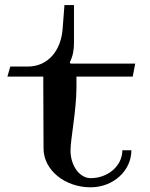

<svg xmlns="http://www.w3.org/2000/svg" viewBox="-20 -752 606 776"><path d="M10 -442.5H155V-399C155 -300.8 156 -196.5 156 -152C156 -65.3 241.3 5 346.5 5C437.6 5 511 -62 511 -144.6H474.5C474.5 -82.4 417.2 -32 346.5 -32C301.5 -32 265 -82.2 265 -144C265 -190 289 -306.6 289 -399V-442.5H516.5L526.5 -495H265L262 -500C275 -526 279 -550.2 279 -579V-731.5H240.5L233 -634C226.3 -549.2 175.9 -483 91.5 -483H21.5Z"/></svg>

Font: Prida01
Style: Black
Weight: 900
Designer: gluk
Foundry: gluk
Version: Version 00.072